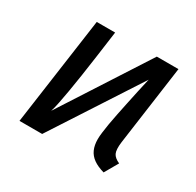

<svg xmlns="http://www.w3.org/2000/svg" viewBox="-123 -665 831 814"><g transform="rotate(30 293.0 -258.0)"><path d="M168 0H57L131 -527H221Q212 -460 204 -403Q196 -346 189 -299Q182 -252 175.5 -215Q169 -178 163.5 -150Q158 -122 152 -104L425 -527H531L444 -425ZM513 -55 475 11Q443 2 422.5 -12.5Q402 -27 392.5 -48.5Q383 -70 383 -99Q383 -113 385.5 -132.5Q388 -152 392 -176.5Q396 -201 402 -229.5Q408 -258 414.5 -290Q421 -322 428.5 -356Q436 -390 444 -425L531 -527L477 -138Q472 -99 480 -82.5Q488 -66 513 -55Z"/></g></svg>

Font: Fira Sans Variable
Style: Italic
Weight: 397
Italic angle: -8°
Designer: Carrois Corporate & Edenspiekermann AG
Foundry: Carrois Corporate GbR & Edenspiekermann AG
Version: Version 4.202